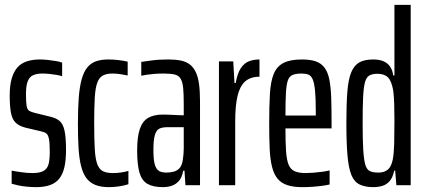

<svg xmlns="http://www.w3.org/2000/svg" viewBox="-20 -763 1754 791"><path d="M129 8Q110 8 90 6Q70 4 54 0.5Q38 -3 28 -6V-60Q33 -59 42.5 -57.5Q52 -56 64.5 -54Q77 -52 90 -51Q103 -50 114 -50Q145 -50 160.5 -59.5Q176 -69 180.5 -88.5Q185 -108 185 -138Q185 -175 181.5 -191.5Q178 -208 170.5 -213.5Q163 -219 149 -222L85 -237Q58 -244 44 -258Q30 -272 25 -299Q20 -326 20 -370Q20 -412 28.5 -440.5Q37 -469 52.5 -486Q68 -503 91.5 -510.5Q115 -518 144 -518Q160 -518 177.5 -516Q195 -514 210.5 -511.5Q226 -509 236 -505V-449Q227 -452 213 -454.5Q199 -457 183.5 -458.5Q168 -460 154 -460Q131 -460 116 -453Q101 -446 94 -427.5Q87 -409 87 -376Q87 -344 89.5 -328Q92 -312 99.5 -307Q107 -302 123 -298L188 -282Q210 -277 224.5 -265.5Q239 -254 245.5 -226.5Q252 -199 252 -144Q252 -104 245.5 -75Q239 -46 224.5 -27.5Q210 -9 186 -0.5Q162 8 129 8Z M428 8Q395 8 372 -1.5Q349 -11 335 -30.5Q321 -50 313.5 -81Q306 -112 303.5 -154.5Q301 -197 301 -253Q301 -316 304.5 -361Q308 -406 316.5 -436.5Q325 -467 339.5 -485Q354 -503 375.5 -510.5Q397 -518 427 -518Q447 -518 468 -515.5Q489 -513 506 -509V-452Q493 -455 476 -457.5Q459 -460 443 -460Q419 -460 404 -452Q389 -444 381 -423Q373 -402 370.5 -362Q368 -322 368 -257Q368 -189 370.5 -147.5Q373 -106 381.5 -85Q390 -64 405.5 -57Q421 -50 445 -50Q462 -50 479 -52.5Q496 -55 509 -59V-4Q490 2 469 5Q448 8 428 8Z M651 8Q611 8 587.5 -5.5Q564 -19 554.5 -52Q545 -85 545 -143Q545 -199 556 -231.5Q567 -264 590.5 -277.5Q614 -291 651 -291Q661 -291 672.5 -290.5Q684 -290 696 -289.5Q708 -289 719 -288.5Q730 -288 737 -288V-335Q737 -377 734.5 -401.5Q732 -426 724 -439Q716 -452 699.5 -456Q683 -460 654 -460Q632 -460 614.5 -458.5Q597 -457 584 -455Q571 -453 562 -451V-508Q576 -510 605 -514Q634 -518 674 -518Q703 -518 725 -513.5Q747 -509 762 -497.5Q777 -486 786.5 -466Q796 -446 800 -416.5Q804 -387 804 -345V0H744L740 -60H735Q730 -32 717 -17.5Q704 -3 687 2.5Q670 8 651 8ZM666 -52Q680 -52 694.5 -55.5Q709 -59 719 -69.5Q729 -80 733 -103Q737 -129 737 -151.5Q737 -174 737 -202V-239H670Q649 -239 636.5 -233Q624 -227 618 -206.5Q612 -186 612 -146Q612 -110 616.5 -90Q621 -70 632 -61Q643 -52 666 -52Z M882 0V-510H941L946 -421H951Q958 -461 972 -482Q986 -503 1005.5 -510.5Q1025 -518 1049 -518V-447Q1012 -447 990 -427.5Q968 -408 958.5 -367.5Q949 -327 949 -263V0Z M1226 8Q1188 8 1163 -0.5Q1138 -9 1123 -27.5Q1108 -46 1100.5 -76.5Q1093 -107 1091 -150.5Q1089 -194 1089 -254Q1089 -326 1092 -376.5Q1095 -427 1107.5 -458Q1120 -489 1147.5 -503.5Q1175 -518 1224 -518Q1259 -518 1281.5 -510Q1304 -502 1317.5 -483.5Q1331 -465 1337 -434.5Q1343 -404 1344.5 -360Q1346 -316 1346 -255V-234H1156Q1156 -176 1158.5 -140Q1161 -104 1169 -84.5Q1177 -65 1194 -57.5Q1211 -50 1240 -50Q1253 -50 1272 -51.5Q1291 -53 1309 -55.5Q1327 -58 1338 -61V-3Q1326 0 1307.5 2.5Q1289 5 1267.5 6.5Q1246 8 1226 8ZM1281 -267V-303Q1281 -357 1278 -388.5Q1275 -420 1268.5 -435.5Q1262 -451 1251 -455.5Q1240 -460 1222 -460Q1200 -460 1186 -454.5Q1172 -449 1166 -432Q1160 -415 1158 -380.5Q1156 -346 1156 -287H1301Z M1518 8Q1484 8 1461.5 -3Q1439 -14 1427.5 -42.5Q1416 -71 1411.5 -123Q1407 -175 1407 -256Q1407 -334 1411 -385Q1415 -436 1427 -465Q1439 -494 1460.5 -506Q1482 -518 1517 -518Q1542 -518 1559 -511Q1576 -504 1586.5 -489.5Q1597 -475 1600 -452H1605V-743H1672V0H1613L1608 -60H1604Q1598 -31 1585 -16.5Q1572 -2 1554.5 3Q1537 8 1518 8ZM1539 -52Q1563 -52 1577.5 -64Q1592 -76 1598 -105Q1603 -132 1604 -171Q1605 -210 1605 -267Q1605 -305 1604 -336.5Q1603 -368 1600 -390Q1593 -430 1578 -444.5Q1563 -459 1535 -459Q1515 -459 1502.5 -452.5Q1490 -446 1484 -425.5Q1478 -405 1476 -364Q1474 -323 1474 -255Q1474 -187 1476.5 -146Q1479 -105 1485 -84.5Q1491 -64 1504 -58Q1517 -52 1539 -52Z"/></svg>

Font: Saira UltraCondensed Medium
Style: Regular
Weight: 500
Width: 1
Designer: Hector Gatti with collaboration of the Omnibus-Type team
Foundry: Omnibus-Type
Version: Version 1.101